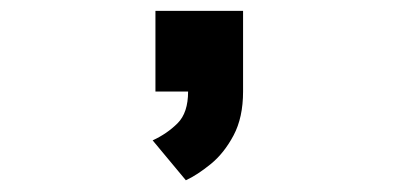

<svg xmlns="http://www.w3.org/2000/svg" viewBox="-20 -164 740 344"><path d="M258.5 0V-144.5H415.5V0Q415.5 46.5 398.5 78.5Q381.5 110.5 357.5 130Q333.5 149.5 313 159L253.5 87.5Q279.5 75.5 298.2 56.8Q317 38 317 0Z"/></svg>

Font: Trispace SemiExpanded SemiBold
Style: Regular
Weight: 600
Width: 6
Designer: Tyler Finck
Foundry: Etcetera Type Company
Version: Version 1.210; ttfautohint (v1.8.3)